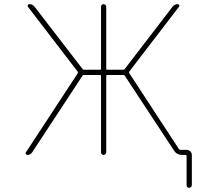

<svg xmlns="http://www.w3.org/2000/svg" viewBox="-20 -773 1040 929"><path d="M882.8 123V-18.6Q882.8 -23.4 877.9 -23.4H860.4Q835.9 -23.4 822.3 -43.9L584 -406.2Q581.1 -410.2 577.1 -410.2H498Q494.1 -410.2 494.1 -405.3V-36.1Q494.1 -31.2 490.2 -27.3Q486.3 -23.4 481 -23.4Q475.6 -23.4 472.2 -27.3Q468.8 -31.2 468.8 -36.1V-405.3Q468.8 -410.2 463.9 -410.2H385.7Q380.9 -410.2 378.9 -406.2L135.7 -36.1Q127.9 -23.4 112.3 -23.4Q107.4 -23.4 105.5 -27.3Q103.5 -29.3 103.5 -31.2Q103.5 -34.2 105.5 -36.1L356.4 -418.9Q358.4 -422.9 355.5 -426.8L115.2 -740.2Q112.3 -744.1 114.7 -748.5Q117.2 -752.9 122.1 -752.9Q137.7 -752.9 147.5 -740.2L379.9 -438.5Q382.8 -435.5 386.7 -435.5H463.9Q468.8 -435.5 468.8 -439.5V-740.2Q468.8 -745.1 472.2 -749Q475.6 -752.9 481 -752.9Q486.3 -752.9 490.2 -749Q494.1 -745.1 494.1 -740.2V-439.5Q494.1 -435.5 498 -435.5H576.2Q580.1 -435.5 583 -438.5L815.4 -741.2Q825.2 -752.9 840.8 -752.9Q844.7 -752.9 847.2 -748.5Q849.6 -744.1 846.7 -741.2L605.5 -426.8Q603.5 -422.9 605.5 -418.9L845.7 -51.8Q848.6 -47.9 852.5 -47.9H883.8Q893.6 -47.9 900.9 -40.5Q908.2 -33.2 908.2 -23.4V123Q908.2 127.9 904.3 131.8Q900.4 135.7 895 135.7Q889.6 135.7 886.2 131.8Q882.8 127.9 882.8 123Z"/></svg>

Font: Rounded-X Mgen+ 1m thin
Style: Regular
Weight: 100
Designer: [Source Han Sans]
Ryoko NISHIZUKA  (kana & ideographs); Paul D. Hunt (Latin, Greek & Cyrillic); Wenlong ZHANG  (bopomofo
Version: Version 1.059.20150602